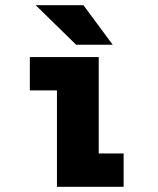

<svg xmlns="http://www.w3.org/2000/svg" viewBox="-20 -720 610 740"><path d="M414.5 -547.5H273.5L117.5 -700H301.5ZM360.5 -128.5H456.5V0H199.5V-371.5H95V-500H360.5Z"/></svg>

Font: League Mono Narrow ExtraBold
Style: Regular
Weight: 800
Width: 3
Designer: Tyler Finck
Foundry: The League of Moveable Type / Tyler Finck
Version: Version 2.210